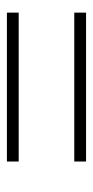

<svg xmlns="http://www.w3.org/2000/svg" viewBox="127 -618 275 570"><g transform="rotate(-90 265.0 -333.5)"><path d="M512 -216H70V-251H512ZM512 -416H70V-451H512Z"/></g></svg>

Font: Source Serif Pro Light
Style: Italic
Weight: 300
Italic angle: -12°
Designer: Frank Grießhammer
Foundry: Adobe Systems Incorporated
Version: Version 3.001;hotconv 1.0.111;makeotfexe 2.5.65597